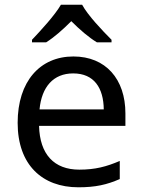

<svg xmlns="http://www.w3.org/2000/svg" viewBox="-20 -786 604 816"><path d="M329 -766H239C213 -721 153 -656 116 -617V-606H176C211 -628 247 -660 283 -696C319 -660 357 -627 392 -606H454V-617C416 -655 353 -721 329 -766ZM292 -546C150 -546 55 -440 55 -264C55 -85 160 10 313 10C386 10 434 -1 489 -25V-102C433 -78 385 -65 317 -65C210 -65 149 -130 146 -251H513V-304C513 -450 429 -546 292 -546ZM291 -474C380 -474 420 -412 421 -321H148C157 -417 207 -474 291 -474Z"/></svg>

Font: Noto Sans Kayah Li
Style: Regular
Weight: 400
Designer: Monotype Design Team, Sérgio Martins
Foundry: Monotype Imaging Inc.
Version: Version 2.002